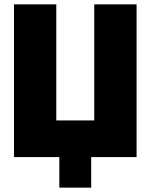

<svg xmlns="http://www.w3.org/2000/svg" viewBox="-20 -720 690 880"><path d="M606 -700V0H398V140H252V0H44V-700H238V-168H412V-700Z"/></svg>

Font: Tektur ExtraBold
Style: Regular
Weight: 800
Designer: Adam Jagosz
Foundry: Adam Jagosz
Version: Version 1.005;gftools[0.9.30]